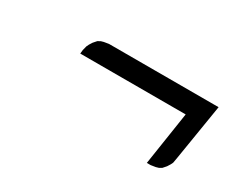

<svg xmlns="http://www.w3.org/2000/svg" viewBox="-46 -455 516 429"><g transform="rotate(30 212.0 -240.0)"><path d="M96.2 -283.2 97.2 -293 100.1 -304.2 103 -310.1 107.9 -317.9 115.2 -326.2 122.1 -330.1 128.9 -332 141.1 -334H423.8L399.9 -187L397.9 -175.8L395 -169.9L390.1 -162.1L382.8 -153.8L376 -149.9L369.1 -147.9L356.9 -146H347.2L368.2 -283.2Z"/></g></svg>

Font: Petahja
Style: Italic
Weight: 400
Designer: T. Christopher White
Version: Version 1.1